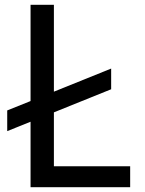

<svg xmlns="http://www.w3.org/2000/svg" viewBox="-20 -778 601 798"><path d="M521 -87V0H107V-272L10 -233V-319L107 -358V-758H204V-397L442 -493V-407L204 -311V-87Z"/></svg>

Font: Biryani
Style: Regular
Weight: 400
Designer: Dan Reynolds and Mathieu Réguer
Foundry: Dan Reynolds and Mathieu Réguer
Version: Version 1.004; ttfautohint (v1.1) -l 5 -r 5 -G 72 -x 0 -D la